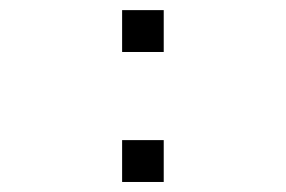

<svg xmlns="http://www.w3.org/2000/svg" viewBox="-20 -488 570 383"><path d="M306.6 -467.8V-384.3H223.6V-467.8ZM306.6 -208.5V-125H223.6V-208.5Z"/></svg>

Font: AzarMehrMonospaced
Style: SerifRegular
Weight: 1
Designer: Amin Abedi
Version: Version 1.00